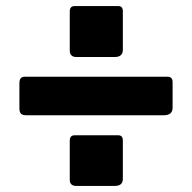

<svg xmlns="http://www.w3.org/2000/svg" viewBox="-20 -690 634 633"><path d="M385 -100Q385 -77 358 -77H232Q210 -77 210 -97V-226Q210 -244 226 -244H370Q385 -244 385 -227ZM549 -335Q549 -310 520 -310H68Q54 -310 49 -315.5Q44 -321 44 -332V-416Q44 -437 61 -437H533Q549 -437 549 -419ZM385 -526Q385 -502 358 -502H232Q210 -502 210 -524V-652Q210 -670 226 -670H370Q385 -670 385 -653Z"/></svg>

Font: Libre Franklin Thin ExtraBold
Style: Regular
Weight: 800
Version: Version 3.000